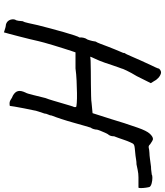

<svg xmlns="http://www.w3.org/2000/svg" viewBox="49 -802 841 979"><g transform="rotate(90 469.5 -312.5)"><path d="M649 -632Q653 -645 665 -654Q677 -663 691 -665Q705 -667 716 -656Q725 -648 734 -650.5Q743 -653 760 -654Q770 -654 789 -656.5Q808 -659 830 -662Q843 -662 855 -664Q867 -666 871 -666Q874 -669 887 -669Q900 -669 914 -665.5Q928 -662 933 -655Q935 -650 937 -636Q939 -622 939 -610Q939 -598 936 -598Q933 -598 918.5 -598Q904 -598 884 -598Q865 -598 846.5 -594Q828 -590 818 -588Q805 -588 794 -586Q783 -584 774 -583Q747 -580 734.5 -579Q722 -578 716.5 -574Q711 -570 705 -556ZM145 88Q145 88 137.5 85.5Q130 83 121 80.5Q112 78 106 78Q90 74 83 60.5Q76 47 80 31Q84 27 86 14Q88 1 88 -7Q92 -15 93 -18.5Q94 -22 98 -38Q101 -55 108.5 -85.5Q116 -116 125.5 -151Q135 -186 144 -218Q153 -250 160.5 -272Q168 -294 171 -297Q171 -297 171 -300.5Q171 -304 171 -308Q171 -308 172.5 -317.5Q174 -327 182 -339Q186 -350 189 -363Q192 -376 192 -380Q196 -385 203.5 -404.5Q211 -424 218 -443Q224 -459 231.5 -477Q239 -495 244.5 -508Q250 -521 250 -521Q250 -525 250 -525.5Q250 -526 250 -526Q254 -530 269.5 -566.5Q285 -603 312 -661Q316 -669 323 -684Q330 -699 330 -703Q342 -716 354.5 -712.5Q367 -709 378 -698.5Q389 -688 394 -677L404 -661L368 -589Q351 -561 340 -538Q329 -515 329 -511Q329 -511 324 -497.5Q319 -484 312.5 -464.5Q306 -445 300 -427Q289 -396 279 -375.5Q269 -355 269 -351Q269 -353 290 -354Q311 -355 343 -355Q375 -355 408.5 -355.5Q442 -356 468.5 -356.5Q495 -357 505 -359L557 -364L587 -458Q595 -486 608 -526Q621 -566 631 -594Q647 -640 662 -656Q677 -672 689 -672Q692 -672 699.5 -668Q707 -664 715 -658Q723 -652 725 -646Q737 -635 736.5 -621Q736 -607 720 -584Q704 -557 693.5 -525.5Q683 -494 675 -474Q675 -462 672 -454.5Q669 -447 665 -443Q663 -441 657 -428Q651 -415 646 -402Q641 -389 641 -386Q641 -379 638 -369Q635 -359 631 -355Q629 -349 622 -325Q615 -301 606 -268.5Q597 -236 587 -205.5Q577 -175 569 -155Q569 -148 564 -137.5Q559 -127 559 -119Q555 -107 549 -89Q543 -71 543 -66Q538 -43 532.5 -15Q527 13 523.5 34Q520 55 520 58Q501 62 489.5 54Q478 46 467 42Q448 31 444.5 16Q441 1 452 -22Q457 -30 464.5 -61.5Q472 -93 480 -124Q486 -139 493 -163Q500 -187 507 -210.5Q514 -234 519 -251Q524 -268 526 -270Q526 -274 526 -277Q526 -280 526 -280Q524 -282 504 -283.5Q484 -285 454.5 -284.5Q425 -284 391.5 -282.5Q358 -281 329 -277Q318 -277 299.5 -277Q281 -277 273 -277Q262 -277 254.5 -277Q247 -277 247 -277Q246 -274 240 -256.5Q234 -239 226.5 -214.5Q219 -190 211 -164.5Q203 -139 197.5 -118Q192 -97 190 -89Q186 -71 179.5 -44Q173 -17 165.5 11.5Q158 40 152.5 61Q147 82 145 88Z"/></g></svg>

Font: Caveat SemiBold
Style: Regular
Weight: 600
Designer: Pablo Impallari
Foundry: Pablo Impallari
Version: Version 2.000